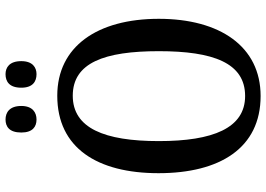

<svg xmlns="http://www.w3.org/2000/svg" viewBox="-154 -798 962 694"><g transform="rotate(-90 327.0 -451.0)"><path d="M406 -800C430 -800 453 -814 453 -855C453 -898 430 -912 406 -912C379 -912 357 -898 357 -855C357 -814 379 -800 406 -800ZM242 -800C267 -800 291 -814 291 -855C291 -898 267 -912 242 -912C216 -912 195 -898 195 -855C195 -814 216 -800 242 -800ZM327 10C506 10 606 -137 606 -358C606 -580 506 -725 328 -725C139 -725 48 -580 48 -359C48 -137 139 10 327 10ZM327 -46C211 -46 164 -162 164 -358C164 -555 211 -669 328 -669C447 -669 489 -555 489 -358C489 -162 447 -46 327 -46Z"/></g></svg>

Font: Noto Serif Devanagari Condensed Medium
Style: Regular
Weight: 500
Width: 3
Designer: Universal Thirst, Indian Type Foundry and the Monotype Design Team
Foundry: Monotype Imaging Inc.
Version: Version 2.004